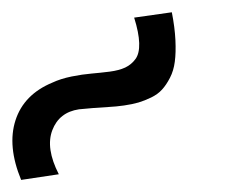

<svg xmlns="http://www.w3.org/2000/svg" viewBox="-193 -905 388 316"><path d="M27.8 -876 89.8 -884.8Q94.7 -859.9 95.7 -839.1Q96.7 -818.4 94.7 -803.5Q92.8 -788.6 86.7 -776.9Q80.6 -765.1 73.7 -757.6Q66.9 -750 55.9 -744.6Q44.9 -739.3 34.9 -736.3Q24.9 -733.4 11.2 -731.4Q-2.4 -729.5 -13.2 -729Q-23.9 -728.5 -38.6 -727.3Q-53.2 -726.1 -63 -725.1Q-95.7 -720.2 -106.9 -690.7Q-118.2 -661.1 -96.2 -618.2L-158.2 -608.9Q-181.2 -664.6 -167.5 -707Q-153.8 -749.5 -106.9 -769Q-93.3 -775.4 -75.2 -779.1Q-57.1 -782.7 -42.5 -783.9Q-27.8 -785.2 -12.5 -787.1Q2.9 -789.1 13.2 -793.9Q23.4 -798.8 30 -807.9Q36.6 -816.9 36.1 -834Q35.6 -851.1 27.8 -876Z"/></svg>

Font: Montserrat arm Light
Style: Regular
Weight: 300
Designer: Julieta Ulanovsky
Foundry: Julieta Ulanovsky
Version: Version 6.000;PS 006.000;hotconv 1.0.88;makeotf.lib2.5.64775